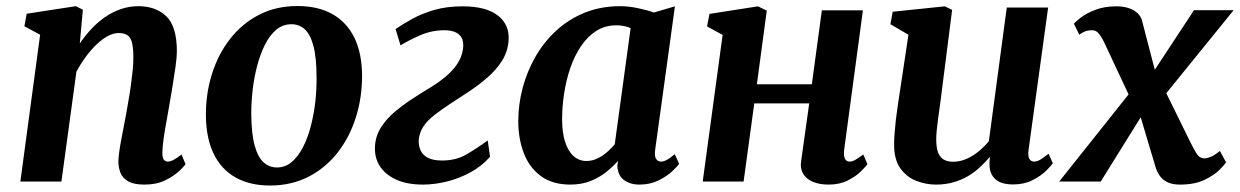

<svg xmlns="http://www.w3.org/2000/svg" viewBox="-20 -588 4016 622"><path d="M238.5 -447.5Q256.5 -473.5 277.2 -495.5Q298 -517.5 322 -533.8Q346 -550 372.8 -559Q399.5 -568 428.5 -568Q484 -568 518.5 -535.5Q553 -503 553 -421Q553 -404 548.8 -373Q544.5 -342 538.8 -308Q533 -274 528.5 -247Q524.5 -222 519.2 -194.2Q514 -166.5 510.2 -140.2Q506.5 -114 506 -94Q506 -76.5 511 -70.5Q516 -64.5 522.5 -64.5Q531.5 -64.5 541.8 -69.8Q552 -75 568 -87.5L581 -56.5Q577 -49.5 560 -33.5Q543 -17.5 515 -3.8Q487 10 448 10Q413 10 394.8 -0.8Q376.5 -11.5 370 -28.8Q363.5 -46 363.5 -65Q364 -78 366.2 -95.5Q368.5 -113 372.5 -133.8Q376.5 -154.5 380.5 -176Q384.5 -197.5 388.5 -218Q392 -238.5 396.2 -262.2Q400.5 -286 404 -311.5Q407.5 -337 410 -361.5Q412.5 -386 412 -407.5Q411.5 -437 406.8 -452.8Q402 -468.5 391.5 -474.8Q381 -481 364 -481Q347.5 -481 329 -471Q310.5 -461 292.5 -443.8Q274.5 -426.5 257.8 -403.8Q241 -381 227.5 -355.5L179 0H46L110 -475.5L59 -503L66.5 -543.5L225.5 -568L248.5 -556.5Z M943.5 -568.5Q1010 -568.5 1056.5 -542.5Q1103 -516.5 1127.8 -466.2Q1152.5 -416 1153 -343Q1153 -271.5 1132.8 -207.5Q1112.5 -143.5 1073.8 -93.8Q1035 -44 979.5 -15.5Q924 13 854.5 13Q789.5 13 743 -13.2Q696.5 -39.5 672.2 -89.8Q648 -140 647 -212.5Q646.5 -284.5 666.8 -348.8Q687 -413 725.8 -462.5Q764.5 -512 819.5 -540.2Q874.5 -568.5 943.5 -568.5ZM924 -509.5Q896 -509.5 874.8 -491.5Q853.5 -473.5 838.2 -443Q823 -412.5 813 -374.5Q803 -336.5 798.5 -296.5Q794 -256.5 794 -219.5Q794.5 -154.5 805 -116.5Q815.5 -78.5 834 -62Q852.5 -45.5 877 -45.5Q904.5 -45.5 925.5 -63.5Q946.5 -81.5 962 -112Q977.5 -142.5 987.2 -180.5Q997 -218.5 1001.5 -258.8Q1006 -299 1005.5 -336.5Q1005.5 -402 995.2 -439.8Q985 -477.5 967 -493.5Q949 -509.5 924 -509.5Z M1350 10Q1298.5 10 1262.8 -6.5Q1227 -23 1209.5 -51.5Q1192 -80 1195 -117Q1197.5 -149.5 1215 -176.5Q1232.5 -203.5 1259.5 -226.2Q1286.5 -249 1317.8 -269.2Q1349 -289.5 1379 -307.5Q1426.5 -337 1452 -368.2Q1477.5 -399.5 1480.5 -435Q1482 -454.5 1475 -466.5Q1468 -478.5 1454 -484.2Q1440 -490 1420 -490Q1377.5 -490 1339.5 -473Q1301.5 -456 1277.5 -441L1261.5 -494Q1285 -510 1315.8 -527Q1346.5 -544 1387 -555.8Q1427.5 -567.5 1478.5 -567.5Q1555.5 -567.5 1593.8 -537Q1632 -506.5 1627.5 -455Q1624.5 -419.5 1606 -390.5Q1587.5 -361.5 1559.2 -337Q1531 -312.5 1499.5 -291.5Q1468 -270.5 1439 -252Q1410 -233 1387.5 -215.5Q1365 -198 1352 -178.8Q1339 -159.5 1336.5 -135Q1335.5 -118 1341.8 -102.5Q1348 -87 1365 -77.5Q1382 -68 1412 -68Q1456.5 -68 1489.8 -87Q1523 -106 1560 -133L1567.5 -80Q1540.5 -49.5 1503.8 -29.5Q1467 -9.5 1427.2 0.2Q1387.5 10 1350 10Z M2102.5 -103Q2099.5 -82 2105.5 -73.2Q2111.5 -64.5 2121.5 -64.5Q2129.5 -64.5 2139.8 -69.8Q2150 -75 2166 -88.5L2180 -57.5Q2175 -49.5 2157.8 -33.2Q2140.5 -17 2113.2 -3.5Q2086 10 2051.5 10Q2021.5 10 2001.5 -4.8Q1981.5 -19.5 1980 -50.5L1982 -66.5Q1965.5 -48 1943.2 -30.2Q1921 -12.5 1892.2 -1.2Q1863.5 10 1827.5 10Q1769.5 10 1732 -17.8Q1694.5 -45.5 1676.8 -92.2Q1659 -139 1659 -195.5Q1659 -249.5 1673.2 -303.2Q1687.5 -357 1714.8 -404.5Q1742 -452 1782.2 -489Q1822.5 -526 1874.5 -547Q1926.5 -568 1989.5 -568Q2016 -568 2046.8 -561.5Q2077.5 -555 2098.5 -547.5L2166.5 -567.5ZM2023 -497Q2012.5 -501.5 2000.8 -503.8Q1989 -506 1977 -506Q1940 -506 1911.5 -487.8Q1883 -469.5 1862 -438.2Q1841 -407 1827.5 -367.5Q1814 -328 1807.5 -285Q1801 -242 1801 -201Q1801 -158.5 1810.8 -128.2Q1820.5 -98 1838.2 -82.2Q1856 -66.5 1879.5 -66.5Q1894 -66.5 1907.2 -71.2Q1920.5 -76 1932 -84Q1943.5 -92 1953.5 -101.5Q1963.5 -111 1971.5 -120.5Z M2714.5 -101Q2712.5 -82 2717.5 -73.2Q2722.5 -64.5 2731.5 -64.5Q2740 -64.5 2749.2 -69.2Q2758.5 -74 2776.5 -87.5L2790 -56.5Q2785.5 -49 2769 -32.8Q2752.5 -16.5 2726 -3.2Q2699.5 10 2664.5 10Q2635 10 2614 1.2Q2593 -7.5 2582.5 -24.2Q2572 -41 2575 -63.5L2601.5 -253H2423.5L2389 0H2256.5L2321 -475L2270.5 -502.5L2278.5 -543L2435.5 -567.5L2464 -553.5L2432 -315H2610L2642.5 -554.5H2775.5Z M3012 10Q2980 10 2949.2 -1.8Q2918.5 -13.5 2897.8 -41.2Q2877 -69 2876.5 -117.5Q2876.5 -135 2878 -155.8Q2879.5 -176.5 2882.2 -199.8Q2885 -223 2888.5 -246.8Q2892 -270.5 2895.5 -293L2923 -475.5L2864.5 -509.5L2872 -550L3041 -567.5L3064.5 -556L3030.5 -289Q3028 -267.5 3025 -246.2Q3022 -225 3019.2 -205Q3016.5 -185 3014.8 -167.8Q3013 -150.5 3013 -137.5Q3013 -109.5 3019.2 -93.5Q3025.5 -77.5 3037.8 -70.8Q3050 -64 3068 -64Q3090 -64 3111.5 -73.5Q3133 -83 3151.2 -98.2Q3169.5 -113.5 3183.5 -130.5L3241.5 -563.5H3375.5L3312 -101.5Q3309.5 -82 3314.8 -73.2Q3320 -64.5 3330 -64.5Q3339 -64.5 3348.8 -70Q3358.5 -75.5 3377 -90L3390.5 -59.5Q3386 -51.5 3369 -34.8Q3352 -18 3324.8 -4.2Q3297.5 9.5 3262.5 9.5Q3225.5 9.5 3207 -5.5Q3188.5 -20.5 3186 -46.5Q3185.5 -49 3185.5 -52.5Q3185.5 -56 3185.5 -60.2Q3185.5 -64.5 3186 -69Q3186.5 -73.5 3187 -77.5L3185.5 -78.5Q3172 -62.5 3155.2 -46.8Q3138.5 -31 3117.2 -18.2Q3096 -5.5 3069.8 2.2Q3043.5 10 3012 10Z M3802.5 10Q3780.5 10 3765 3.5Q3749.5 -3 3740 -14.8Q3730.5 -26.5 3725 -42L3658.5 -264.5L3706.5 -258L3546 0H3411.5L3673 -328.5L3661.5 -228L3556 -453Q3549.5 -466.5 3540.5 -478.2Q3531.5 -490 3518.5 -490Q3504.5 -490 3495 -486.2Q3485.5 -482.5 3476.5 -475.5L3459 -511Q3463.5 -517 3481 -530.8Q3498.5 -544.5 3528 -556Q3557.5 -567.5 3597 -567.5Q3620 -567.5 3637.2 -561.5Q3654.5 -555.5 3665.5 -545Q3676.5 -534.5 3680 -520L3736 -304.5L3688.5 -312.5L3848 -555H3976.5L3721 -240L3732 -339.5L3837 -126Q3846.5 -106.5 3856.2 -90.8Q3866 -75 3881.5 -75Q3890.5 -75 3902.2 -79.8Q3914 -84.5 3932 -99L3952 -62Q3948 -55.5 3930.8 -38Q3913.5 -20.5 3881.8 -5.2Q3850 10 3802.5 10Z"/></svg>

Font: Merriweather
Style: Bold Italic
Weight: 700
Italic angle: -7.8°
Version: Version 2.101